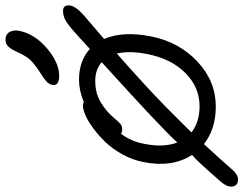

<svg xmlns="http://www.w3.org/2000/svg" viewBox="-155 -663 900 710"><g transform="rotate(-90 295.0 -308.0)"><path d="M369.1 -539.1Q350.6 -539.1 342 -545.7Q333.5 -552.2 335.9 -564Q338.9 -577.1 348.6 -586.2Q358.4 -595.2 384.8 -611.8Q415.5 -631.8 429.7 -647.7Q443.8 -663.6 457 -692.9Q468.8 -718.8 479 -728.3Q489.3 -737.8 502 -737.8Q522.9 -737.8 531.5 -722.9Q540 -708 536.1 -687Q524.4 -629.4 471.2 -584.2Q418 -539.1 369.1 -539.1ZM-13.2 122.1Q-36.6 122.1 -39.6 102.3Q-42.5 82.5 -23.9 61Q53.7 -28.8 77.1 -47.9Q29.3 -121.6 50.8 -228Q58.6 -268.1 79.1 -305.2Q99.6 -342.3 124.3 -367.9Q148.9 -393.6 175.5 -413.1Q202.1 -432.6 223.6 -441.9Q245.1 -451.2 257.8 -451.2Q267.1 -451.2 272.9 -448.2Q314.9 -465.8 355 -465.8Q424.8 -465.8 469.2 -425.8Q481 -437 505.4 -459Q529.8 -481 535.2 -485.8Q561 -508.3 576.4 -516.6Q591.8 -524.9 609.9 -524.9Q627.9 -524.9 629.9 -508.3Q632.8 -483.4 596.2 -450.7Q593.8 -448.2 590.8 -445.8Q534.2 -397.9 505.9 -373Q536.1 -303.2 515.1 -198.2Q494.6 -95.7 422.1 -27.8Q349.6 40 255.9 40Q172.9 40 117.2 -3.9Q112.3 1.5 97.2 17.8Q82 34.2 64 54.2Q45.9 74.2 26.9 96.2Q5.4 122.1 -13.2 122.1ZM118.2 -225.1Q103.5 -154.3 123 -102.1Q174.3 -159.7 419.9 -381.8Q393.1 -405.8 351.1 -405.8Q316.4 -405.8 291 -395Q265.6 -384.3 238.8 -361.8Q224.6 -349.6 211.7 -334Q198.7 -318.4 191.2 -312.3Q183.6 -306.2 171.9 -306.2Q159.2 -306.2 155.8 -311Q127 -273.9 118.2 -225.1ZM450.2 -213.9Q462.9 -278.3 452.1 -326.2Q392.1 -273.4 338.6 -224.1Q285.2 -174.8 257.3 -147.2Q229.5 -119.6 198.5 -88.4Q167.5 -57.1 160.2 -49.8Q199.2 -20 256.8 -20Q327.6 -20 380.4 -72.8Q433.1 -125.5 450.2 -213.9Z"/></g></svg>

Font: Shantell Sans Bouncy
Style: Italic
Weight: 300
Italic angle: -11.31°
Designer: Stephen Nixon, Anya Danilova, Shantell Martin
Foundry: Arrow Type
Version: Version 1.006;[9816181b4]